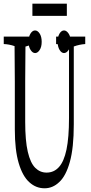

<svg xmlns="http://www.w3.org/2000/svg" viewBox="-31 -1014 492 1040"><path d="M430.7 -815.9Q430.7 -800.8 430.7 -775.4Q399.4 -773.4 368.7 -762.2Q368.7 -553.7 368.7 -340.3Q368.7 -213.4 347.4 -137.2Q326.2 -61 290 -27.8Q254.9 5.9 210.4 5.9Q163.6 5.9 127.9 -26.9Q91.3 -59.6 70.3 -130.4Q49.3 -201.2 49.3 -313Q49.3 -442.4 49.3 -570.8Q49.3 -681.6 47.9 -764.2Q18.6 -774.4 -10.7 -775.4Q-10.7 -800.3 -10.7 -815.9H175.3Q175.3 -800.8 175.3 -775.4Q141.1 -773.4 106.9 -761.7Q105.5 -642.1 105.5 -574.7Q105.5 -469.2 105.5 -354Q105.5 -252 119.6 -191.4Q133.8 -130.9 159.9 -105Q186 -79.1 221.2 -79.1Q261.2 -79.1 288.1 -108.9Q315.4 -138.7 329.1 -203.6Q342.8 -268.6 342.8 -375Q342.8 -572.3 342.8 -760.3Q307.1 -772.9 272.9 -775.4Q272.9 -800.3 272.9 -815.9ZM144.5 -994.1H331.1V-928.2H144.5ZM315.9 -849.1Q329.1 -849.1 340.6 -832.3Q352.1 -815.4 352.1 -787.6Q352.1 -759.8 340.6 -743.2Q329.1 -726.6 315.7 -726.6Q302.2 -726.6 291.7 -743.7Q281.2 -760.7 281.2 -788.1Q281.2 -815.4 291.5 -832.3Q301.8 -849.1 315.9 -849.1ZM183.8 -832.3Q194.8 -815.4 194.8 -787.6Q194.8 -759.8 183.8 -743.2Q172.9 -726.6 159.2 -726.6Q145.5 -726.6 134.5 -743.7Q123.5 -760.7 123.5 -788.1Q123.5 -815.4 134.3 -832.3Q145 -849.1 158.9 -849.1Q172.9 -849.1 183.8 -832.3Z"/></svg>

Font: Scarab Serif
Style: Condensed-Light
Weight: 300
Designer: John Roberts
Foundry: Scarab
Version: 1.0